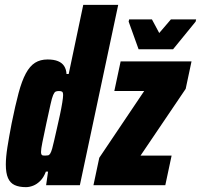

<svg xmlns="http://www.w3.org/2000/svg" viewBox="-20 -763 828 791"><path d="M87 8Q59 8 40.5 -0.5Q22 -9 13 -29.5Q4 -50 4 -85Q4 -115 10.5 -156.5Q17 -198 28 -255Q43 -329 56.5 -379.5Q70 -430 86.5 -460.5Q103 -491 124.5 -504.5Q146 -518 176 -518Q202 -518 219 -511Q236 -504 244.5 -490.5Q253 -477 254 -458H263L323 -743H467L309 0H170L178 -56H169Q160 -32 146 -18Q132 -4 116.5 2Q101 8 87 8ZM166 -122Q173 -122 178 -123Q183 -124 187 -130.5Q191 -137 195 -151Q198 -161 203 -183.5Q208 -206 214.5 -234Q221 -262 227 -290Q233 -318 236.5 -340Q240 -362 240 -371Q240 -383 235.5 -385.5Q231 -388 223 -388Q214 -388 209 -385.5Q204 -383 199 -371.5Q194 -360 188 -332.5Q182 -305 171 -255Q160 -203 154.5 -176Q149 -149 149 -137Q149 -130 151 -126.5Q153 -123 157 -122.5Q161 -122 166 -122ZM365 0 389 -113 574 -388H451L477 -510H769L745 -397L559 -122H687L661 0ZM551 -560 510 -674 512 -683H606L636 -627L684 -683H788L786 -674L693 -560Z"/></svg>

Font: Saira Condensed Black
Style: Italic
Weight: 900
Width: 3
Italic angle: -12°
Designer: Hector Gatti with collaboration of the Omnibus-Type team
Foundry: Omnibus-Type
Version: Version 1.101